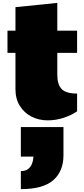

<svg xmlns="http://www.w3.org/2000/svg" viewBox="-20 -821 589 1340"><path d="M32.2 -606.9H87.9V-771L379.9 -800.8V-606.9H518.1V-452.1H379.9V-298.8Q379.9 -232.4 409.7 -200.2Q439.5 -168 518.1 -168V-43.9Q476.1 -15.6 422.4 1.7Q368.7 19 313 19Q251.5 19 200.4 -6.8Q149.4 -32.7 118.7 -81.5Q87.9 -130.4 87.9 -198.2V-452.1H32.2ZM125.5 373Q158.7 373 176.8 358.2Q194.8 343.3 202.4 323.7Q210 304.2 211.7 288.8Q213.4 273.4 213.4 272H125.5V65.9H422.9V263.2Q422.9 374 351.8 436.5Q280.8 499 125.5 499Z"/></svg>

Font: Rammetto One
Style: Regular
Weight: 400
Designer: Vernon Adams
Foundry: Vernon Adams
Version: Version 1.100; ttfautohint (v1.8.4.7-5d5b)